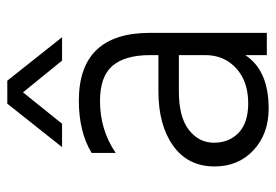

<svg xmlns="http://www.w3.org/2000/svg" viewBox="-135 -616 756 526"><g transform="rotate(-90 243.0 -353.0)"><path d="M223 -51Q283 -51 319 -84Q355 -117 355 -168V-241H256Q185 -241 150 -213.5Q115 -186 115 -145Q115 -103 142.5 -77Q170 -51 223 -51ZM355 -59Q313 5 209 5Q139 5 94.5 -36.5Q50 -78 50 -143Q50 -216 106.5 -256.5Q163 -297 256 -297H355V-320Q355 -388 326 -422.5Q297 -457 229 -457Q150 -457 87 -414V-480Q145 -515 230 -515Q416 -515 416 -320V0H355ZM167 -561H103L222 -711H285L404 -561H340L253 -668Z"/></g></svg>

Font: Hind Siliguri Light
Style: Regular
Weight: 300
Designer: Jyotish Sonowal
Foundry: Indian Type Foundry
Version: Version 1.001;PS 1.0;hotconv 1.0.86;makeotf.lib2.5.63406; tt